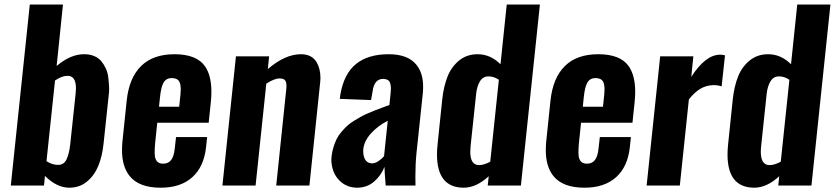

<svg xmlns="http://www.w3.org/2000/svg" viewBox="-20 -830 3735 859"><path d="M290.5 9.8Q233.9 9.8 181.2 -43L176.8 0H28.3L113.3 -809.6H261.7L233.4 -534.7Q294.9 -587.4 356 -587.4H359.4Q383.3 -586.9 402.1 -578.9Q420.9 -570.8 432.6 -556.9Q444.3 -543 452.9 -524.9Q461.4 -506.8 464.1 -486.3Q466.8 -465.8 467.8 -444.3Q468.3 -438 468.3 -432.1Q468.3 -417.5 466.3 -403.3L443.4 -188Q437.5 -130.9 419.7 -87.6Q401.9 -44.4 368.7 -17.3Q335.4 9.8 290.5 9.8ZM240.2 -92.3Q240.7 -92.3 241.2 -92.3Q265.6 -92.8 277.3 -116.2Q289.1 -140.6 293.9 -181.6L318.4 -411.6Q319.8 -424.3 319.8 -435.1Q319.8 -490.7 282.7 -490.7Q281.2 -490.7 279.8 -490.7Q255.9 -490.2 226.1 -469.7L188 -108.9Q212.9 -92.3 240.2 -92.3Z M698.7 9.8Q601.1 9.8 559.1 -43.5Q525.4 -86.4 525.9 -159.7Q525.9 -177.7 527.8 -197.3L546.9 -380.4Q557.6 -481.4 611.1 -534.4Q664.6 -587.4 760.7 -587.4Q859.4 -587.4 897 -533.7Q925.8 -492.2 925.8 -419.9Q925.8 -398.4 923.3 -373.5L913.6 -280.8H683.6L673.8 -187.5Q671.9 -164.1 671.9 -145.5Q672.4 -143.1 672.4 -141.1Q672.4 -121.1 681.4 -109.4Q690.4 -97.7 709.5 -97.7Q733.4 -97.7 745.8 -114.3Q758.3 -130.9 761.7 -164.6L767.6 -216.8H906.7L901.9 -171.9Q892.6 -84 840.3 -37.1Q788.1 9.8 698.7 9.8ZM691.4 -352.5H781.7L787.6 -409.2Q788.6 -420.9 788.6 -430.2Q788.6 -452.1 782.7 -463.9Q773.9 -480.5 749.3 -480.7Q724.6 -481 712.6 -461.9Q700.7 -442.9 695.8 -395Z M975.1 0 1035.6 -578.1H1184.1L1178.2 -521Q1255.4 -587.4 1326.2 -587.4Q1376 -587.4 1397 -550.8Q1413.6 -522 1413.6 -481.9Q1413.6 -470.7 1412.1 -458.5L1364.3 0H1215.8L1260.7 -430.7Q1261.7 -438.5 1261.7 -445.3Q1261.7 -460 1257.3 -467.8Q1251 -479.5 1230.5 -479Q1207 -479 1171.4 -455.6L1123.5 0Z M1577.6 9.8Q1539.1 9.3 1510.7 -11.7Q1483.4 -32.7 1471.7 -64Q1462.9 -87.9 1462.4 -114.3Q1462.4 -122.1 1463.4 -129.9Q1465.8 -152.3 1472.2 -172.6Q1478.5 -192.9 1486.6 -209Q1494.6 -225.1 1507.8 -240.2Q1521 -255.4 1532.2 -266.1Q1543.5 -276.9 1561.8 -288.3Q1580.1 -299.8 1592.3 -306.6Q1604.5 -313.5 1625.5 -322.8Q1646.5 -332 1658 -336.4Q1669.4 -340.8 1691.4 -348.9Q1713.4 -356.9 1722.2 -360.4L1727.5 -412.6Q1729 -424.8 1729 -434.6Q1728.5 -451.2 1724.6 -460.9Q1717.8 -476.6 1694.3 -477.1Q1654.3 -477.1 1647 -421.4L1640.1 -382.3L1500 -387.7Q1500.5 -390.1 1501.7 -398.7Q1502.9 -407.2 1502.9 -407.7Q1519 -500.5 1573 -543.9Q1627 -587.4 1718.8 -587.4Q1804.7 -587.4 1842.8 -540.5Q1873.5 -502.4 1873 -441.4Q1873 -427.2 1871.6 -411.6L1843.3 -145Q1838.4 -95.7 1838.4 -40.5Q1838.4 -20.5 1838.9 0H1705.6Q1700.2 -63 1700.2 -83.5Q1684.6 -43.9 1653.1 -17.1Q1621.6 9.8 1577.6 9.8ZM1644.5 -99.1Q1658.2 -99.1 1673.1 -109.1Q1688 -119.1 1698.2 -131.3L1714.8 -289.6Q1671.9 -268.1 1640.9 -234.4Q1609.9 -200.7 1605.5 -164.1Q1605 -157.7 1605 -151.9Q1605.5 -130.9 1613.3 -116.7Q1624 -99.1 1644.5 -99.1Z M2055.2 9.8Q1935.1 9.8 1935.1 -138.7Q1935.1 -161.1 1938 -187L1958.5 -384.8Q1964.8 -443.8 1982.4 -487.8Q2000 -531.7 2034.4 -559.6Q2068.8 -587.4 2116.7 -587.4Q2174.3 -587.4 2219.2 -542.5L2247.1 -809.6H2395.5L2310.5 0H2162.1L2166.5 -41.5Q2111.3 9.3 2055.2 9.8ZM2123.5 -91.3Q2144.5 -91.3 2173.3 -106.4L2211.9 -473.1Q2189.5 -488.3 2165.5 -488.3Q2141.1 -488.3 2127.7 -466.8Q2114.3 -445.3 2110.4 -411.6L2085.4 -176.3Q2084 -162.6 2084 -150.9Q2084 -91.3 2123.5 -91.3Z M2594.7 9.8Q2497.1 9.8 2455.1 -43.5Q2421.4 -86.4 2421.9 -159.7Q2421.9 -177.7 2423.8 -197.3L2442.9 -380.4Q2453.6 -481.4 2507.1 -534.4Q2560.5 -587.4 2656.7 -587.4Q2755.4 -587.4 2793 -533.7Q2821.8 -492.2 2821.8 -419.9Q2821.8 -398.4 2819.3 -373.5L2809.6 -280.8H2579.6L2569.8 -187.5Q2567.9 -164.1 2567.9 -145.5Q2568.4 -143.1 2568.4 -141.1Q2568.4 -121.1 2577.4 -109.4Q2586.4 -97.7 2605.5 -97.7Q2629.4 -97.7 2641.8 -114.3Q2654.3 -130.9 2657.7 -164.6L2663.6 -216.8H2802.7L2797.9 -171.9Q2788.6 -84 2736.3 -37.1Q2684.1 9.8 2594.7 9.8ZM2587.4 -352.5H2677.7L2683.6 -409.2Q2684.6 -420.9 2684.6 -430.2Q2684.6 -452.1 2678.7 -463.9Q2669.9 -480.5 2645.3 -480.7Q2620.6 -481 2608.6 -461.9Q2596.7 -442.9 2591.8 -395Z M2873 0 2933.6 -578.1H3082L3072.8 -486.3Q3136.7 -585.4 3202.1 -585.4Q3210.9 -585.4 3223.6 -582.5L3208.5 -443.4Q3191.4 -449.2 3173.8 -449.2H3171.4Q3139.6 -448.2 3113.8 -433.1Q3087.9 -418 3062 -385.3L3021.5 0Z M3355 9.8Q3234.9 9.8 3234.9 -138.7Q3234.9 -161.1 3237.8 -187L3258.3 -384.8Q3264.6 -443.8 3282.2 -487.8Q3299.8 -531.7 3334.2 -559.6Q3368.7 -587.4 3416.5 -587.4Q3474.1 -587.4 3519 -542.5L3546.9 -809.6H3695.3L3610.4 0H3461.9L3466.3 -41.5Q3411.1 9.3 3355 9.8ZM3423.3 -91.3Q3444.3 -91.3 3473.1 -106.4L3511.7 -473.1Q3489.3 -488.3 3465.3 -488.3Q3440.9 -488.3 3427.5 -466.8Q3414.1 -445.3 3410.2 -411.6L3385.3 -176.3Q3383.8 -162.6 3383.8 -150.9Q3383.8 -91.3 3423.3 -91.3Z"/></svg>

Font: Oswald
Style: Demi-Bold
Weight: 600
Designer: Vernon Adams
Foundry: Vernon Adams
Version: 3.0; ttfautohint (v0.94.23-7a4d-dirty) -l 8 -r 50 -G 200 -x 